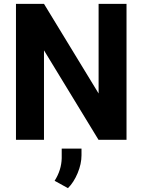

<svg xmlns="http://www.w3.org/2000/svg" viewBox="-20 -731 746 1004"><path d="M641.6 0H495.1L210 -467.8V0H63.5V-710.9H210L495.6 -242.2V-710.9H641.6ZM335.4 252.9 265.6 214.4Q301.3 158.2 302.7 96.2V45.9H406.2V80.6Q406.2 126 386 174.3Q365.7 222.7 335.4 252.9Z"/></svg>

Font: Robotiche
Style: Bold
Weight: 700
Designer: Google
Version: Version 2.001150; 2014